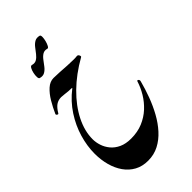

<svg xmlns="http://www.w3.org/2000/svg" viewBox="-398 -1195 1599 1599"><g transform="rotate(-45 401.5 -396.0)"><path d="M522.5 -743.7Q536.6 -745.1 543.2 -730.7Q549.8 -716.3 542.5 -712.4Q413.1 -639.2 319.8 -547.4Q226.6 -455.6 176.5 -356.2Q126.5 -256.8 126.5 -160.6Q126.5 -123.5 139.2 -84.5Q151.9 -45.4 179.4 -12Q207 21.5 251.2 42Q295.4 62.5 357.9 62.5Q434.1 62.5 495.4 36.9Q556.6 11.2 603.3 -32Q649.9 -75.2 681.9 -128.7Q713.9 -182.1 731 -237.3Q733.9 -248.5 744.6 -241Q755.4 -233.4 751 -218.3Q732.4 -147 705.6 -74.5Q678.7 -2 642.3 64Q606 129.9 559.3 181.4Q512.7 232.9 455.1 262.9Q397.5 293 327.6 293Q260.3 293 209 264.9Q157.7 236.8 123 187.5Q88.4 138.2 70.8 73.7Q53.2 9.3 53.2 -64Q53.2 -153.3 80.8 -247.3Q108.4 -341.3 164.6 -427.5Q220.7 -513.7 305.7 -579.6Q313 -585 301 -585.2Q289.1 -585.4 268.6 -586.4Q248.5 -587.9 225.8 -591.1Q203.1 -594.2 189 -594.2Q154.3 -594.2 128.2 -576.2Q102.1 -558.1 76.7 -515.1Q72.3 -507.8 62.5 -514.4Q52.7 -521 55.7 -528.8Q80.1 -583.5 110.6 -634.8Q141.1 -686 178 -719Q214.8 -752 257.3 -752Q287.1 -752 328.6 -749.3Q370.1 -746.6 411.6 -744.1Q453.1 -741.7 482.9 -741.7Q493.2 -741.7 502.9 -741.9Q512.7 -742.2 522.5 -743.7ZM393.6 -960.4Q364.7 -968.8 343.5 -955.8Q322.3 -942.9 304.9 -919.4Q287.6 -896 269.5 -872.6Q251.5 -849.1 229.2 -836.4Q207 -823.7 175.8 -832.5Q166 -835.4 165 -855.5Q164.1 -875.5 169.4 -900.1Q174.8 -924.8 184.6 -941.9Q194.3 -959 206.1 -955.6Q235.4 -947.3 256.3 -960Q277.3 -972.7 294.9 -995.4Q312.5 -1018.1 330.3 -1041.3Q348.1 -1064.5 370.4 -1077.4Q392.6 -1090.3 423.8 -1082.5Q433.6 -1080.1 433.6 -1060.3Q433.6 -1040.5 427.5 -1016.4Q421.4 -992.2 412.1 -974.9Q402.8 -957.5 393.6 -960.4Z"/></g></svg>

Font: Awami Nastaliq
Style: Bold
Weight: 700
Designer: Peter Martin, SIL International
Foundry: SIL International
Version: Version 3.100